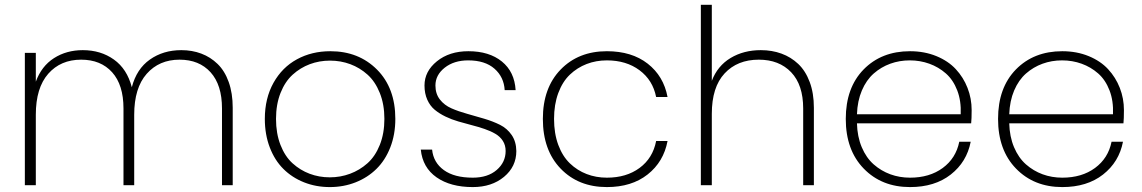

<svg xmlns="http://www.w3.org/2000/svg" viewBox="-20 -760 4687 788"><path d="M891.1 0V-314.9Q891.1 -411.6 844.2 -463.4Q797.4 -515.1 716.8 -515.1Q633.3 -515.1 582 -457Q530.8 -398.9 530.8 -289.1V0H486.8V-314.9Q486.8 -411.6 440.2 -463.4Q393.6 -515.1 313 -515.1Q229 -515.1 178 -457.3Q127 -399.4 127 -289.1V0H82V-543H127V-424.8Q150.4 -488.8 201.7 -521.5Q252.9 -554.2 319.8 -554.2Q393.6 -554.2 447.5 -515.6Q501.5 -477.1 521 -401.9Q540.5 -477.1 595.2 -515.6Q649.9 -554.2 724.1 -554.2Q768.6 -554.2 806.2 -540Q843.8 -525.9 873 -497.6Q902.3 -469.2 918.7 -423.3Q935.1 -377.4 935.1 -317.9V0Z M1602.5 -272Q1602.5 -208 1581.8 -155Q1561 -102.1 1524.9 -66.7Q1488.8 -31.2 1439.5 -11.7Q1390.1 7.8 1333.5 7.8Q1276.9 7.8 1227.8 -11.7Q1178.7 -31.2 1143.1 -66.7Q1107.4 -102.1 1087.2 -155Q1066.9 -208 1066.9 -272Q1066.9 -356.4 1102.5 -420.2Q1138.2 -483.9 1199 -516.8Q1259.8 -549.8 1335.9 -549.8Q1452.1 -549.8 1527.3 -474.4Q1602.5 -398.9 1602.5 -272ZM1131.3 -378.4Q1112.8 -331.5 1112.8 -272Q1112.8 -212.4 1131.1 -165.3Q1149.4 -118.2 1180.7 -89.8Q1211.9 -61.5 1250.7 -46.9Q1289.6 -32.2 1333.5 -32.2Q1377.4 -32.2 1416.7 -46.9Q1456.1 -61.5 1488 -89.8Q1520 -118.2 1538.8 -165.3Q1557.6 -212.4 1557.6 -272Q1557.6 -331.5 1538.8 -378.4Q1520 -425.3 1488.5 -453.6Q1457 -481.9 1417.7 -496.6Q1378.4 -511.2 1334.5 -511.2Q1290.5 -511.2 1251.5 -496.6Q1212.4 -481.9 1181.2 -453.6Q1149.9 -425.3 1131.3 -378.4Z M2099.1 -140.1Q2099.1 -76.2 2048.6 -34.2Q1998 7.8 1920.4 7.8Q1829.1 7.8 1771.7 -32.2Q1714.4 -72.3 1707 -146H1753.4Q1758.8 -92.8 1801.8 -61.8Q1844.7 -30.8 1920.4 -30.8Q1981.9 -30.8 2018.6 -62.5Q2055.2 -94.2 2055.2 -140.1Q2055.2 -164.1 2043.7 -181.9Q2032.2 -199.7 2012.9 -210.9Q1993.7 -222.2 1968.8 -230.7Q1943.8 -239.3 1916.3 -246.3Q1888.7 -253.4 1861.1 -261.5Q1833.5 -269.5 1808.6 -281.5Q1783.7 -293.5 1764.4 -309.3Q1745.1 -325.2 1733.6 -350.8Q1722.2 -376.5 1722.2 -409.2Q1722.2 -467.3 1773.2 -508.5Q1824.2 -549.8 1902.3 -549.8Q1987.8 -549.8 2039.8 -507.6Q2091.8 -465.3 2096.2 -390.1H2051.3Q2048.3 -443.8 2009.5 -478Q1970.7 -512.2 1901.4 -512.2Q1843.3 -512.2 1805.2 -482.2Q1767.1 -452.1 1767.1 -409.2Q1767.1 -375 1785.4 -351.6Q1803.7 -328.1 1832.8 -315.4Q1861.8 -302.7 1897 -293Q1932.1 -283.2 1967.5 -272.7Q2002.9 -262.2 2032.2 -247.6Q2061.5 -232.9 2080.1 -205.8Q2098.6 -178.7 2099.1 -140.1Z M2208 -272Q2208 -399.4 2281 -474.6Q2354 -549.8 2470.7 -549.8Q2572.8 -549.8 2638.2 -498.8Q2703.6 -447.8 2719.7 -361.8H2672.9Q2659.2 -431.2 2604.7 -471.7Q2550.3 -512.2 2470.7 -512.2Q2426.3 -512.2 2387.7 -497.3Q2349.1 -482.4 2318.8 -453.6Q2288.6 -424.8 2271.2 -377.9Q2253.9 -331.1 2253.9 -272Q2253.9 -212.4 2271.2 -165.5Q2288.6 -118.7 2318.8 -89.6Q2349.1 -60.5 2387.7 -45.7Q2426.3 -30.8 2470.7 -30.8Q2550.8 -30.8 2605 -70.8Q2659.2 -110.8 2672.9 -181.2H2719.7Q2703.6 -95.7 2637.9 -43.9Q2572.3 7.8 2470.7 7.8Q2354 7.8 2281 -67.9Q2208 -143.6 2208 -272Z M2856.4 0V-740.2H2901.4V-428.2Q2924.8 -489.7 2978.5 -522Q3032.2 -554.2 3102.5 -554.2Q3148.4 -554.2 3187.3 -540Q3226.1 -525.9 3256.1 -497.6Q3286.1 -469.2 3303.2 -423.3Q3320.3 -377.4 3320.3 -317.9V0H3276.4V-314.9Q3276.4 -411.6 3227.1 -463.4Q3177.7 -515.1 3094.2 -515.1Q3006.3 -515.1 2953.9 -458.7Q2901.4 -402.3 2901.4 -293V0Z M3497.1 -291H3922.9Q3925.3 -345.7 3908.7 -388.9Q3892.1 -432.1 3862.1 -458.5Q3832 -484.9 3794.2 -498.5Q3756.3 -512.2 3713.9 -512.2Q3671.4 -512.2 3633.8 -498.5Q3596.2 -484.9 3565.9 -458.3Q3535.6 -431.6 3517.3 -388.7Q3499 -345.7 3497.1 -291ZM3963.9 -178.2Q3947.8 -95.2 3882.1 -43.7Q3816.4 7.8 3714.8 7.8Q3598.6 7.8 3524.9 -68.1Q3451.2 -144 3451.2 -272Q3451.2 -399.9 3524.4 -474.9Q3597.7 -549.8 3714.8 -549.8Q3773.9 -549.8 3822.8 -529.8Q3871.6 -509.8 3902.8 -476.1Q3934.1 -442.4 3950.9 -399.2Q3967.8 -356 3967.8 -308.1Q3967.8 -272 3965.8 -253.9H3497.1Q3498.5 -199.2 3516.8 -155.8Q3535.2 -112.3 3565.7 -85.4Q3596.2 -58.6 3634 -44.7Q3671.9 -30.8 3714.8 -30.8Q3794.9 -30.8 3849.1 -70.6Q3903.3 -110.4 3917 -178.2Z M4122.1 -291H4547.9Q4550.3 -345.7 4533.7 -388.9Q4517.1 -432.1 4487.1 -458.5Q4457 -484.9 4419.2 -498.5Q4381.3 -512.2 4338.9 -512.2Q4296.4 -512.2 4258.8 -498.5Q4221.2 -484.9 4190.9 -458.3Q4160.6 -431.6 4142.3 -388.7Q4124 -345.7 4122.1 -291ZM4588.9 -178.2Q4572.8 -95.2 4507.1 -43.7Q4441.4 7.8 4339.8 7.8Q4223.6 7.8 4149.9 -68.1Q4076.2 -144 4076.2 -272Q4076.2 -399.9 4149.4 -474.9Q4222.7 -549.8 4339.8 -549.8Q4398.9 -549.8 4447.8 -529.8Q4496.6 -509.8 4527.8 -476.1Q4559.1 -442.4 4575.9 -399.2Q4592.8 -356 4592.8 -308.1Q4592.8 -272 4590.8 -253.9H4122.1Q4123.5 -199.2 4141.8 -155.8Q4160.2 -112.3 4190.7 -85.4Q4221.2 -58.6 4259 -44.7Q4296.9 -30.8 4339.8 -30.8Q4419.9 -30.8 4474.1 -70.6Q4528.3 -110.4 4542 -178.2Z"/></svg>

Font: SVN-Poppins ExtraLight
Style: Regular
Weight: 200
Designer: Ninad Kale (Devanagari), Jonny Pinhorn (Latin)
Foundry: Indian Type Foundry
Version: Version 3.002 2017